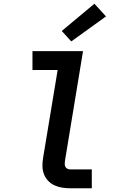

<svg xmlns="http://www.w3.org/2000/svg" viewBox="-20 -1009 640 1029"><path d="M357 0Q334 0 312.5 -3.5Q291 -7 271.5 -16Q252 -25 237.5 -40.5Q223 -56 215.5 -76Q208 -96 207.5 -118Q207 -140 211 -163L289 -634H154V-735H425L328 -146Q327 -138 327 -130Q327 -122 330.5 -115Q334 -108 341.5 -104.5Q349 -101 357 -101H472V0ZM362 -787 311 -843 486 -989 548 -921Z"/></svg>

Font: Iosevka SS04 Extended Oblique
Style: Bold
Weight: 700
Width: 7
Italic angle: -9°
Monospace: yes
Designer: Belleve Invis
Foundry: Belleve Invis
Version: Version 19.0.0; ttfautohint (v1.8.4)